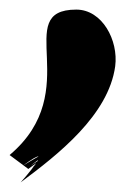

<svg xmlns="http://www.w3.org/2000/svg" viewBox="-25 -208 261 400"><path d="M-5 115 34 144C112 86 38 144 38 144C116 86 39 137 39 137C117 79 23 137 23 137C101 79 18 172 18 172C96 114 201 32 215 -70C222 -124 188 -188 134 -188C-3 -188 154 -19 -5 115Z"/></svg>

Font: Chaingun
Style: Ita
Weight: 400
Version: Version 0.91